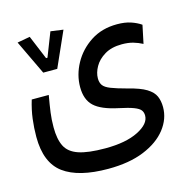

<svg xmlns="http://www.w3.org/2000/svg" viewBox="-93 -524 771 783"><g transform="rotate(-15 293.0 -132.5)"><path d="M270.5 168.9Q145.5 168.9 82.8 122.8Q20 76.7 20 -32.7Q20 -70.3 24.7 -107.7Q29.3 -145 41.5 -185.1H113.3Q106 -143.6 102.1 -114.5Q98.1 -85.4 98.1 -52.2Q98.1 -2 113.3 28.1Q128.4 58.1 168 71.5Q207.5 85 280.3 85Q367.7 85 419.4 58.8Q471.2 32.7 471.2 -2.4Q471.2 -16.1 464.1 -25.4Q457 -34.7 436.3 -42.7Q415.5 -50.8 373.5 -59.6Q304.2 -74.2 274.7 -101.8Q245.1 -129.4 245.1 -182.6Q245.1 -233.9 271.2 -281.7Q297.4 -329.6 344.7 -360.6Q392.1 -391.6 456.5 -391.6Q489.7 -391.6 513.9 -383.5Q538.1 -375.5 556.6 -362.8L540.5 -286.1Q522 -295.9 501.5 -301.8Q481 -307.6 454.6 -307.6Q410.6 -307.6 381.6 -290Q352.5 -272.5 338.4 -247.3Q324.2 -222.2 324.2 -198.2Q324.2 -180.2 332.5 -168.7Q340.8 -157.2 363.8 -148.2Q386.7 -139.2 430.7 -127.4Q481.9 -114.7 507.6 -98.9Q533.2 -83 542 -63Q550.8 -43 550.8 -16.6Q550.8 32.7 517.6 75.2Q484.4 117.7 421.9 143.3Q359.4 168.9 270.5 168.9ZM115.2 -278.8 45.9 -424.3 99.6 -434.1 141.6 -333H147.5L187 -434.1L240.2 -426.8L174.3 -278.8Z"/></g></svg>

Font: Cascadia Code PL SemiLight
Style: Regular
Weight: 350
Monospace: yes
Designer: Aaron Bell
Foundry: Saja Typeworks
Version: Version 2404.023; ttfautohint (v1.8.4)